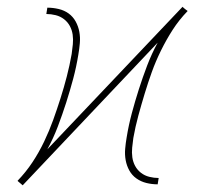

<svg xmlns="http://www.w3.org/2000/svg" viewBox="-20 -553 640 576"><path d="M48 3 47 2Q47 2 47 2Q47 2 47 2L40 -4L33 -10V-11Q58 -37 77.5 -66.5Q97 -96 112.5 -128.5Q128 -161 139.5 -193Q151 -225 161.5 -258Q172 -291 180.5 -324Q189 -357 195 -391Q197 -405 198.5 -420Q200 -435 198 -449Q196 -463 189.5 -475Q183 -487 172 -495.5Q161 -504 147 -507.5Q133 -511 119 -511L122 -530Q139 -530 156 -526Q173 -522 186 -512.5Q199 -503 207 -488.5Q215 -474 218 -457.5Q221 -441 219.5 -423.5Q218 -406 215 -389Q209 -352 199.5 -316.5Q190 -281 178.5 -245Q167 -209 153.5 -173.5Q140 -138 122 -105L528 -533V-532Q528 -532 528 -532Q528 -532 528 -532L535 -526L543 -520L542 -519Q517 -493 498 -463.5Q479 -434 463 -401.5Q447 -369 435.5 -337Q424 -305 414 -272Q404 -239 395 -206Q386 -173 380 -139Q378 -125 376.5 -110Q375 -95 377 -81Q379 -67 385.5 -55Q392 -43 403 -34.5Q414 -26 428 -22.5Q442 -19 456 -19L453 0Q436 0 419.5 -4Q403 -8 389.5 -17.5Q376 -27 368 -41.5Q360 -56 357 -72.5Q354 -89 355.5 -106.5Q357 -124 360 -141Q366 -178 375.5 -213.5Q385 -249 396.5 -285Q408 -321 421.5 -356.5Q435 -392 453 -425Z"/></svg>

Font: Iosevka Curly ThExObl
Style: Regular
Weight: 100
Width: 7
Italic angle: -9°
Monospace: yes
Designer: Belleve Invis
Foundry: Belleve Invis
Version: Version 11.1.0; ttfautohint (v1.8.3)